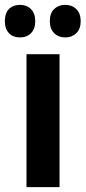

<svg xmlns="http://www.w3.org/2000/svg" viewBox="-46 -770 352 790"><path d="M199 0H63V-547H199ZM-26 -683Q-26 -716 -9 -733Q8 -750 36 -750Q64 -750 81.5 -732.5Q99 -715 99 -683Q99 -651 81.5 -633.5Q64 -616 36 -616Q8 -616 -9 -633.5Q-26 -651 -26 -683ZM159 -683Q159 -716 177 -733Q195 -750 222 -750Q250 -750 268 -732.5Q286 -715 286 -683Q286 -651 268 -633.5Q250 -616 223 -616Q195 -616 177 -633.5Q159 -651 159 -683Z"/></svg>

Font: Noto Sans Condensed
Style: Regular
Weight: 400
Width: 3
Version: Version 2.013